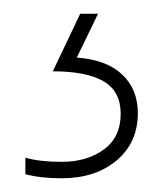

<svg xmlns="http://www.w3.org/2000/svg" viewBox="-20 -20 245 280"><path d="M181 145Q181 188 150 214Q119 240 70 240Q39 240 17 234V210Q38 216 70 216Q107 216 131.5 198Q156 180 156 146Q156 113 131 98.5Q106 84 57 84L97 0H123L92 64Q135 67 158 88.5Q181 110 181 145Z"/></svg>

Font: Noto Sans Gurmukhi UI SemiCondensed Thin
Style: Regular
Weight: 100
Width: 4
Designer: Jelle Bosma - Monotype Design Team
Foundry: Monotype Imaging Inc.
Version: Version 2.004; ttfautohint (v1.8.4.7-5d5b)